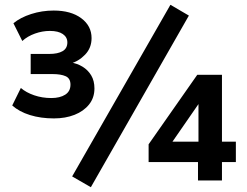

<svg xmlns="http://www.w3.org/2000/svg" viewBox="-20 -753 1031 801"><path d="M205 -259Q150 -259 105 -273Q60 -287 31 -313L67 -386Q89 -367 122.5 -355.5Q156 -344 194 -344Q230 -344 252 -358Q274 -372 274 -400Q274 -426 254 -435Q234 -444 199 -444H108V-528H186Q221 -528 241 -539.5Q261 -551 261 -576Q261 -598 242 -611Q223 -624 188 -624Q157 -624 126 -613Q95 -602 73 -582L36 -656Q65 -680 110 -694.5Q155 -709 204 -709Q276 -709 319 -677Q362 -645 362 -594Q362 -553 335 -525Q308 -497 272 -487V-493Q301 -489 324 -475Q347 -461 360.5 -438.5Q374 -416 374 -384Q374 -345 351.5 -317Q329 -289 291 -274Q253 -259 205 -259ZM359 28 281 -17 691 -733 768 -688ZM806 0V-77H600V-151L803 -441H906V-162H964V-77H906V0ZM808 -162V-339H822L685 -141L682 -162Z"/></svg>

Font: Nunito Sans 10pt
Style: Bold
Weight: 700
Designer: Vernon Adams
Foundry: Vernon Adams
Version: Version 3.101;gftools[0.9.27]